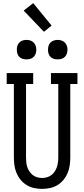

<svg xmlns="http://www.w3.org/2000/svg" viewBox="-20 -1204 540 1232"><path d="M250 8Q224 8 198.5 2.5Q173 -3 151 -16.5Q129 -30 112.5 -50Q96 -70 86 -94Q76 -118 72.5 -143.5Q69 -169 69 -195V-665H23V-735H193V-665H147V-195Q147 -179 148.5 -163Q150 -147 155 -132Q160 -117 169 -103.5Q178 -90 190.5 -80.5Q203 -71 218.5 -66.5Q234 -62 250 -62Q266 -62 281.5 -66.5Q297 -71 309.5 -80.5Q322 -90 331 -103.5Q340 -117 345 -132Q350 -147 352 -163Q354 -179 354 -195V-665H307V-735H477V-665H431V-195Q431 -169 427.5 -143.5Q424 -118 414 -94Q404 -70 387.5 -50Q371 -30 349 -16.5Q327 -3 301.5 2.5Q276 8 250 8ZM350 -823Q337 -823 325 -826.5Q313 -830 304 -839Q295 -848 291.5 -860Q288 -872 288 -885Q288 -898 291.5 -910Q295 -922 304 -931Q313 -940 325 -944Q337 -948 350 -948Q363 -948 375 -944Q387 -940 396 -931Q405 -922 409 -910Q413 -898 413 -885Q413 -872 409 -860Q405 -848 396 -839Q387 -830 375 -826.5Q363 -823 350 -823ZM150 -823Q137 -823 125 -826.5Q113 -830 104 -839Q95 -848 91.5 -860Q88 -872 88 -885Q88 -898 91.5 -910Q95 -922 104 -931Q113 -940 125 -944Q137 -948 150 -948Q163 -948 175 -944Q187 -940 196 -931Q205 -922 209 -910Q213 -898 213 -885Q213 -872 209 -860Q205 -848 196 -839Q187 -830 175 -826.5Q163 -823 150 -823ZM262 -1000 132 -1136 193 -1184 311 -1040Z"/></svg>

Font: Iosevka Curly Slab
Style: Regular
Weight: 400
Monospace: yes
Designer: Belleve Invis
Foundry: Belleve Invis
Version: Version 22.1.2; ttfautohint (v1.8.4)